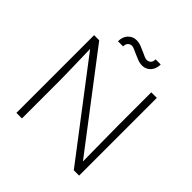

<svg xmlns="http://www.w3.org/2000/svg" viewBox="-221 -1046 1223 1223"><g transform="rotate(45 390.5 -434.5)"><path d="M108 0V-700H154L640 -63L628 -37Q627 -45 626.5 -79Q626 -113 625.5 -160.5Q625 -208 624.5 -258Q624 -308 623.5 -351Q623 -394 623 -417V-700H673V0H625L136 -641L150 -669Q151 -649 152 -613Q153 -577 154 -534.5Q155 -492 156 -451.5Q157 -411 157.5 -381.5Q158 -352 158 -344V0ZM374 -806Q362 -811 349.5 -817Q337 -823 326 -823Q311 -823 300 -812Q289 -801 289 -780H243Q243 -821 266 -845Q289 -869 322 -869Q344 -869 364.5 -861Q385 -853 409 -842Q420 -837 433 -831Q446 -825 457 -825Q472 -825 483 -835.5Q494 -846 494 -868H540Q540 -841 529.5 -821Q519 -801 501 -790Q483 -779 461 -779Q439 -779 418 -787.5Q397 -796 374 -806Z"/></g></svg>

Font: Mach ExtraLight
Style: Regular
Weight: 250
Version: Version 1.002